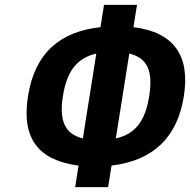

<svg xmlns="http://www.w3.org/2000/svg" viewBox="-20 -734 784 792"><path d="M95.4 -337C67 -157.6 143.8 -71.4 304.1 -51L290 38H426L440.1 -51C612 -71.7 711.5 -167 738.4 -337C765.2 -506.3 695.9 -601.3 530.5 -622L545.1 -714H409.1L394.5 -622C228.4 -603.7 123.8 -516.6 95.4 -337ZM457.8 -163 513.3 -513C590 -494.5 611.5 -439 595.4 -337C579.5 -236.6 539.5 -181.3 457.8 -163ZM377.3 -513 321.8 -163C246.9 -181.4 223.6 -237.1 239.4 -337C255.5 -438.5 295.7 -494.4 377.3 -513Z"/></svg>

Font: Fog Sans
Style: It
Weight: 700
Foundry: Intel Corporation
Version: Version 1.00